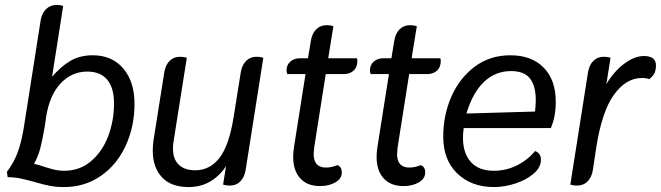

<svg xmlns="http://www.w3.org/2000/svg" viewBox="-20 -746 2678 778"><path d="M525 -326Q525 -233 489.5 -156Q454 -79 389 -33.5Q324 12 238 12Q208 12 182 7Q156 2 122 -8Q86 -18 62.5 -23Q39 -28 11 -28L8 -50Q35 -85 50.5 -125.5Q66 -166 76 -226L145 -665Q150 -693 167 -709.5Q184 -726 210 -726Q224 -726 236 -722L191 -435Q227 -477 265.5 -499.5Q304 -522 356 -522Q434 -522 479.5 -468.5Q525 -415 525 -326ZM442 -327Q442 -390 414.5 -423Q387 -456 334 -456Q271 -456 226 -408.5Q181 -361 167 -273L162 -237Q152 -179 143.5 -146Q135 -113 118 -82Q135 -79 163 -69Q167 -68 181.5 -63.5Q196 -59 210.5 -56.5Q225 -54 240 -54Q303 -54 349 -93Q395 -132 418.5 -194.5Q442 -257 442 -327Z M599 -136Q599 -156 602 -177L646 -455Q651 -483 667.5 -499.5Q684 -516 710 -516Q725 -516 737 -512L683 -171Q681 -161 681 -143Q681 -101 704.5 -78.5Q728 -56 771 -56Q831 -56 870 -107Q909 -158 927 -274L956 -455Q961 -483 977.5 -499.5Q994 -516 1020 -516Q1035 -516 1047 -512L975 -55Q970 -27 953.5 -10.5Q937 6 911 6Q896 6 884 2L896 -73Q871 -34 832.5 -11Q794 12 744 12Q673 12 636 -28Q599 -68 599 -136Z M1428 -499Q1428 -474 1413 -460Q1398 -446 1374 -446H1300L1253 -148Q1251 -128 1251 -122Q1251 -67 1301 -67Q1323 -67 1347 -77Q1365 -70 1365 -47Q1365 -22 1339 -7Q1313 8 1277 8Q1225 8 1196.5 -23.5Q1168 -55 1168 -110Q1168 -129 1171 -148L1218 -446H1144Q1141 -454 1141 -460Q1141 -483 1156.5 -496.5Q1172 -510 1196 -510H1228L1240 -583Q1245 -611 1261.5 -627.5Q1278 -644 1304 -644Q1319 -644 1331 -640L1310 -510H1426Q1428 -506 1428 -499Z M1766 -499Q1766 -474 1751 -460Q1736 -446 1712 -446H1638L1591 -148Q1589 -128 1589 -122Q1589 -67 1639 -67Q1661 -67 1685 -77Q1703 -70 1703 -47Q1703 -22 1677 -7Q1651 8 1615 8Q1563 8 1534.5 -23.5Q1506 -55 1506 -110Q1506 -129 1509 -148L1556 -446H1482Q1479 -454 1479 -460Q1479 -483 1494.5 -496.5Q1510 -510 1534 -510H1566L1578 -583Q1583 -611 1599.5 -627.5Q1616 -644 1642 -644Q1657 -644 1669 -640L1648 -510H1764Q1766 -506 1766 -499Z M1776 -192Q1776 -280 1809.5 -355.5Q1843 -431 1904.5 -476.5Q1966 -522 2048 -522Q2134 -522 2183 -472Q2232 -422 2232 -334Q2232 -273 2212 -227H1859Q1856 -206 1856 -188Q1856 -125 1888 -89.5Q1920 -54 1981 -54Q2031 -54 2075 -76Q2119 -98 2148 -134Q2172 -125 2172 -99Q2172 -68 2142.5 -42.5Q2113 -17 2068.5 -2.5Q2024 12 1982 12Q1890 12 1833 -43Q1776 -98 1776 -192ZM2148 -294Q2151 -320 2151 -341Q2151 -398 2127.5 -428Q2104 -458 2051 -458Q1987 -458 1941 -414Q1895 -370 1870 -286Z M2291 2 2363 -455Q2368 -483 2384.5 -499.5Q2401 -516 2427 -516Q2442 -516 2454 -512L2437 -405Q2467 -456 2509 -487.5Q2551 -519 2589 -519Q2638 -519 2638 -481Q2638 -460 2630.5 -447Q2623 -434 2610 -425Q2602 -430 2581 -430Q2517 -430 2468 -362.5Q2419 -295 2396 -148L2382 -55Q2377 -27 2360.5 -10.5Q2344 6 2318 6Q2303 6 2291 2Z"/></svg>

Font: Thasadith
Style: Bold Italic
Weight: 700
Italic angle: -9°
Designer: Cadson Demak Co.,Ltd.
Foundry: Cadson Demak Co.,Ltd.
Version: Version 1.000; ttfautohint (v1.6)